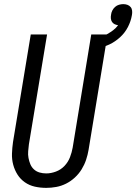

<svg xmlns="http://www.w3.org/2000/svg" viewBox="-20 -902 660 930"><path d="M204 8Q175 8 148.5 2Q122 -4 100.5 -19Q79 -34 65 -56Q51 -78 44 -104Q37 -130 38 -158Q39 -186 43 -214L129 -735H208L120 -203Q118 -186 116.5 -169.5Q115 -153 118 -137Q121 -121 127 -106.5Q133 -92 144.5 -81.5Q156 -71 171.5 -66.5Q187 -62 204 -62Q227 -62 251 -71Q275 -80 292.5 -98.5Q310 -117 319 -140.5Q328 -164 332 -187L422 -735H501L409 -176Q405 -152 397 -128Q389 -104 375.5 -82Q362 -60 342.5 -42Q323 -24 300 -12.5Q277 -1 252.5 3.5Q228 8 204 8ZM451 -665 436 -715Q453 -718 469 -723.5Q485 -729 499.5 -737Q514 -745 528 -755.5Q542 -766 552 -780Q543 -781 535 -785Q527 -789 522.5 -796Q518 -803 517 -812Q516 -821 518 -831Q519 -841 524 -851Q529 -861 537.5 -868.5Q546 -876 556.5 -879Q567 -882 577 -882Q588 -882 597.5 -878.5Q607 -875 613 -867.5Q619 -860 620 -849.5Q621 -839 619 -829Q614 -799 599.5 -771Q585 -743 561.5 -721.5Q538 -700 509.5 -686.5Q481 -673 451 -665Z"/></svg>

Font: Iosevka Custom
Style: Italic
Weight: 400
Italic angle: -9°
Monospace: yes
Designer: Belleve Invis
Foundry: Belleve Invis
Version: Version 30.3.3; ttfautohint (v1.8.3)